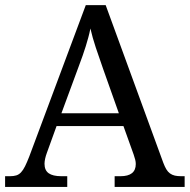

<svg xmlns="http://www.w3.org/2000/svg" viewBox="-20 -734 745 754"><path d="M202.1 -238.8 164.1 -133.8Q159.7 -122.1 157.2 -110.6Q154.8 -99.1 154.8 -90.8Q154.8 -65.4 171.1 -53.7Q187.5 -42 221.2 -42H244.1V0H0V-42H19Q33.7 -42 43.9 -45.2Q54.2 -48.3 62.5 -57.1Q70.8 -65.9 78.4 -81.1Q85.9 -96.2 95.2 -120.1L316.9 -713.9H395L621.1 -95.2Q627 -79.6 633.1 -69.3Q639.2 -59.1 647.5 -53Q655.8 -46.9 666.5 -44.4Q677.2 -42 691.9 -42H705.1V0H430.2V-42H453.1Q513.2 -42 513.2 -89.8Q513.2 -98.1 511 -106.9Q508.8 -115.7 504.9 -127L464.8 -238.8ZM384.8 -463.9Q369.1 -508.3 356.2 -547.1Q343.3 -585.9 335 -622.1Q331.5 -604 326.9 -587.2Q322.3 -570.3 316.9 -552.7Q311.5 -535.2 304.7 -515.9Q297.9 -496.6 289.1 -473.1L221.2 -289.1H446.8Z"/></svg>

Font: Noto Serif
Style: Regular
Weight: 400
Designer: Monotype Design team
Foundry: Monotype Imaging Inc.
Version: Version 1.02